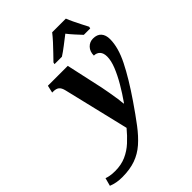

<svg xmlns="http://www.w3.org/2000/svg" viewBox="-440 -898 1270 1270"><g transform="rotate(-45 195.0 -263.0)"><path d="M-62 240Q-117 240 -160 222L-145 166Q-134 170 -114.5 174Q-95 178 -66 178Q-9 178 36 158Q81 138 118 104Q155 70 189 29L79 -431Q72 -461 57.5 -472.5Q43 -484 16 -484H6L18 -536H204L261 -276Q266 -250 272.5 -214.5Q279 -179 283.5 -146.5Q288 -114 289 -98H292Q330 -152 361.5 -206Q393 -260 412.5 -308.5Q432 -357 432 -395Q432 -428 416 -445Q400 -462 374 -462Q374 -500 396 -523Q418 -546 450 -546Q488 -546 507.5 -524Q527 -502 527 -463Q527 -385 478 -287.5Q429 -190 344 -66Q292 10 248.5 67.5Q205 125 161 163.5Q117 202 63.5 221Q10 240 -62 240ZM153 -619Q171 -638 196 -663.5Q221 -689 245.5 -716Q270 -743 288 -766H416Q424 -745 437 -718Q450 -691 463.5 -664.5Q477 -638 487 -619L484 -606H424Q408 -623 383.5 -650Q359 -677 343 -698Q313 -675 279.5 -649Q246 -623 219 -606H150Z"/></g></svg>

Font: Noto Serif SemiCondensed
Style: Bold Italic
Weight: 700
Width: 4
Italic angle: -12°
Designer: Monotype Design Team
Foundry: Monotype Imaging Inc.
Version: Version 2.014